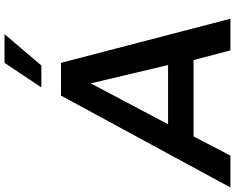

<svg xmlns="http://www.w3.org/2000/svg" viewBox="-159 -925 1040 850"><g transform="rotate(-90 361.0 -500.0)"><path d="M496.1 -836.9H398.9L507.8 -1000H634.8ZM520 -163.1H182.1L97.2 0H-43.9L362.8 -750H507.8L703.1 0H563ZM498 -275.9 417 -618.2 235.8 -275.9Z"/></g></svg>

Font: Oakes Grotesk
Style: SemiBold Italic
Weight: 600
Designer: Samuel Oakes
Foundry: Samuel Oakes
Version: Version 1.0 | wf-rip DC20170320